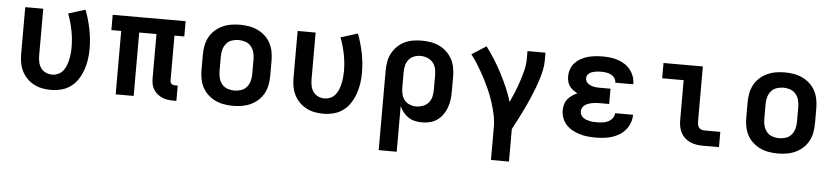

<svg xmlns="http://www.w3.org/2000/svg" viewBox="-44 -794 5488 1264"><g transform="rotate(5 2700.0 -161.5)"><path d="M296 8Q267 8 238.5 2.5Q210 -3 184 -16.5Q158 -30 137.5 -51Q117 -72 104 -98Q91 -124 86 -152.5Q81 -181 81 -210V-520H200V-210Q200 -189 204.5 -167.5Q209 -146 221.5 -128.5Q234 -111 254 -102Q274 -93 296 -93Q316 -93 335 -101.5Q354 -110 367 -126Q380 -142 387.5 -161.5Q395 -181 399.5 -201Q404 -221 406 -241.5Q408 -262 408 -282Q408 -339 397 -394.5Q386 -450 366 -503L478 -538Q501 -477 514 -412.5Q527 -348 527 -282Q527 -247 522 -212.5Q517 -178 505.5 -145Q494 -112 475 -82Q456 -52 428 -31Q400 -10 365.5 -1Q331 8 296 8Z M1107 8Q1088 8 1069 5.5Q1050 3 1032.5 -4.5Q1015 -12 1000 -24Q985 -36 975 -52Q965 -68 961 -86.5Q957 -105 957 -124V-419H843V0H724V-419H659V-520H1141V-419H1076V-124Q1076 -118 1077.5 -112Q1079 -106 1083.5 -101.5Q1088 -97 1094.5 -95Q1101 -93 1107 -93H1126V8Z M1500 8Q1470 8 1440.5 3Q1411 -2 1384 -14.5Q1357 -27 1334.5 -47.5Q1312 -68 1298 -94.5Q1284 -121 1278.5 -150.5Q1273 -180 1273 -210V-310Q1273 -340 1278.5 -369.5Q1284 -399 1298 -425.5Q1312 -452 1334.5 -472.5Q1357 -493 1384 -505.5Q1411 -518 1440.5 -523Q1470 -528 1500 -528Q1530 -528 1559.5 -523Q1589 -518 1616 -505.5Q1643 -493 1665.5 -472.5Q1688 -452 1702 -425.5Q1716 -399 1721.5 -369.5Q1727 -340 1727 -310V-210Q1727 -180 1721.5 -150.5Q1716 -121 1702 -94.5Q1688 -68 1665.5 -47.5Q1643 -27 1616 -14.5Q1589 -2 1559.5 3Q1530 8 1500 8ZM1500 -93Q1523 -93 1545 -100.5Q1567 -108 1581.5 -125.5Q1596 -143 1602 -165Q1608 -187 1608 -210V-310Q1608 -333 1602 -355Q1596 -377 1581.5 -394.5Q1567 -412 1545 -419.5Q1523 -427 1500 -427Q1477 -427 1455 -419.5Q1433 -412 1418.5 -394.5Q1404 -377 1398 -355Q1392 -333 1392 -310V-210Q1392 -187 1398 -165Q1404 -143 1418.5 -125.5Q1433 -108 1455 -100.5Q1477 -93 1500 -93Z M2096 8Q2067 8 2038.5 2.5Q2010 -3 1984 -16.5Q1958 -30 1937.5 -51Q1917 -72 1904 -98Q1891 -124 1886 -152.5Q1881 -181 1881 -210V-520H2000V-210Q2000 -189 2004.5 -167.5Q2009 -146 2021.5 -128.5Q2034 -111 2054 -102Q2074 -93 2096 -93Q2116 -93 2135 -101.5Q2154 -110 2167 -126Q2180 -142 2187.5 -161.5Q2195 -181 2199.5 -201Q2204 -221 2206 -241.5Q2208 -262 2208 -282Q2208 -339 2197 -394.5Q2186 -450 2166 -503L2278 -538Q2301 -477 2314 -412.5Q2327 -348 2327 -282Q2327 -247 2322 -212.5Q2317 -178 2305.5 -145Q2294 -112 2275 -82Q2256 -52 2228 -31Q2200 -10 2165.5 -1Q2131 8 2096 8Z M2481 215V-310Q2481 -339 2486 -368.5Q2491 -398 2504.5 -424Q2518 -450 2539 -471Q2560 -492 2586.5 -505Q2613 -518 2642 -523Q2671 -528 2701 -528Q2731 -528 2760.5 -523Q2790 -518 2817 -505.5Q2844 -493 2866 -472Q2888 -451 2902 -425Q2916 -399 2921.5 -369.5Q2927 -340 2927 -310V-210Q2927 -183 2923.5 -156.5Q2920 -130 2911 -105Q2902 -80 2886.5 -58Q2871 -36 2849.5 -20.5Q2828 -5 2802 1.5Q2776 8 2749 8Q2725 8 2702 3Q2679 -2 2659 -15Q2639 -28 2624.5 -46.5Q2610 -65 2600 -86V215ZM2701 -93Q2723 -93 2745 -101Q2767 -109 2782 -126Q2797 -143 2802.5 -165Q2808 -187 2808 -210V-310Q2808 -333 2802.5 -355Q2797 -377 2782 -394Q2767 -411 2745.5 -419Q2724 -427 2701 -427Q2679 -427 2658 -418.5Q2637 -410 2623.5 -393Q2610 -376 2605 -354Q2600 -332 2600 -310V-210Q2600 -188 2605 -166Q2610 -144 2623.5 -127Q2637 -110 2658 -101.5Q2679 -93 2701 -93Z M3223 215V0Q3223 -43 3214 -84.5Q3205 -126 3192 -166.5Q3179 -207 3161.5 -246Q3144 -285 3124 -323Q3104 -361 3082 -397Q3060 -433 3034 -467L3129 -528Q3159 -488 3185.5 -446Q3212 -404 3235 -359.5Q3258 -315 3278 -269Q3298 -223 3312 -176Q3328 -211 3342.5 -246.5Q3357 -282 3369 -318.5Q3381 -355 3390.5 -392.5Q3400 -430 3400 -468V-520H3519V-468Q3519 -436 3512.5 -405.5Q3506 -375 3496.5 -344.5Q3487 -314 3476 -284.5Q3465 -255 3452.5 -226Q3440 -197 3427 -168.5Q3414 -140 3400 -112Q3386 -84 3371.5 -56Q3357 -28 3342 0V215Z M3898 8Q3871 8 3844.5 5.5Q3818 3 3792.5 -4.5Q3767 -12 3743.5 -24.5Q3720 -37 3702 -56Q3684 -75 3674.5 -100.5Q3665 -126 3665 -153Q3665 -172 3670.5 -191.5Q3676 -211 3688.5 -226.5Q3701 -242 3717.5 -253Q3734 -264 3752 -272Q3737 -279 3723 -289.5Q3709 -300 3699 -313.5Q3689 -327 3685 -344Q3681 -361 3681 -378Q3681 -402 3689.5 -426Q3698 -450 3715 -468Q3732 -486 3754 -498Q3776 -510 3799.5 -516.5Q3823 -523 3848 -525.5Q3873 -528 3897 -528Q3923 -528 3948 -525Q3973 -522 3997 -514Q4021 -506 4042.5 -492.5Q4064 -479 4080 -459Q4096 -439 4104.5 -414.5Q4113 -390 4113 -365Q4113 -364 4113 -363.5Q4113 -363 4113 -363H3994Q3994 -363 3994 -363Q3994 -363 3994 -363Q3994 -380 3984.5 -393.5Q3975 -407 3960.5 -414.5Q3946 -422 3929.5 -424.5Q3913 -427 3897 -427Q3887 -427 3877 -426.5Q3867 -426 3857 -424Q3847 -422 3837 -419Q3827 -416 3818.5 -410Q3810 -404 3805 -395Q3800 -386 3800 -376Q3800 -376 3800 -376Q3800 -376 3800 -376Q3800 -365 3805 -355.5Q3810 -346 3818.5 -340Q3827 -334 3837 -330Q3847 -326 3857.5 -324Q3868 -322 3878.5 -321.5Q3889 -321 3900 -321H3966V-220H3900Q3888 -220 3875.5 -219Q3863 -218 3851 -215.5Q3839 -213 3827 -208.5Q3815 -204 3805.5 -197Q3796 -190 3790 -178.5Q3784 -167 3784 -155Q3784 -143 3790 -132Q3796 -121 3805.5 -114Q3815 -107 3826.5 -103Q3838 -99 3850 -96.5Q3862 -94 3874 -93.5Q3886 -93 3898 -93Q3916 -93 3934.5 -95.5Q3953 -98 3969.5 -106Q3986 -114 3998 -129.5Q4010 -145 4010 -163H4129Q4129 -163 4129 -163Q4129 -163 4129 -163Q4129 -136 4119.5 -110Q4110 -84 4093 -63.5Q4076 -43 4052.5 -28.5Q4029 -14 4003.5 -6Q3978 2 3951 5Q3924 8 3898 8Z M4604 0Q4582 0 4561 -3.5Q4540 -7 4520.5 -15.5Q4501 -24 4485 -38.5Q4469 -53 4459 -72Q4449 -91 4445 -112Q4441 -133 4441 -155V-419H4299V-520H4559V-155Q4559 -145 4561 -135Q4563 -125 4569 -117Q4575 -109 4584.5 -105Q4594 -101 4604 -101H4711V0Z M5100 8Q5070 8 5040.5 3Q5011 -2 4984 -14.5Q4957 -27 4934.5 -47.5Q4912 -68 4898 -94.5Q4884 -121 4878.5 -150.5Q4873 -180 4873 -210V-310Q4873 -340 4878.5 -369.5Q4884 -399 4898 -425.5Q4912 -452 4934.5 -472.5Q4957 -493 4984 -505.5Q5011 -518 5040.5 -523Q5070 -528 5100 -528Q5130 -528 5159.5 -523Q5189 -518 5216 -505.5Q5243 -493 5265.5 -472.5Q5288 -452 5302 -425.5Q5316 -399 5321.5 -369.5Q5327 -340 5327 -310V-210Q5327 -180 5321.5 -150.5Q5316 -121 5302 -94.5Q5288 -68 5265.5 -47.5Q5243 -27 5216 -14.5Q5189 -2 5159.5 3Q5130 8 5100 8ZM5100 -93Q5123 -93 5145 -100.5Q5167 -108 5181.5 -125.5Q5196 -143 5202 -165Q5208 -187 5208 -210V-310Q5208 -333 5202 -355Q5196 -377 5181.5 -394.5Q5167 -412 5145 -419.5Q5123 -427 5100 -427Q5077 -427 5055 -419.5Q5033 -412 5018.5 -394.5Q5004 -377 4998 -355Q4992 -333 4992 -310V-210Q4992 -187 4998 -165Q5004 -143 5018.5 -125.5Q5033 -108 5055 -100.5Q5077 -93 5100 -93Z"/></g></svg>

Font: Iosevka SS04 Extended
Style: Bold
Weight: 700
Width: 7
Monospace: yes
Designer: Belleve Invis
Foundry: Belleve Invis
Version: Version 19.0.0; ttfautohint (v1.8.4)